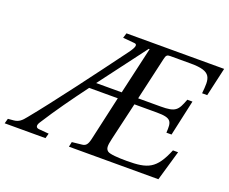

<svg xmlns="http://www.w3.org/2000/svg" viewBox="-166 -873 1255 1053"><g transform="rotate(20 461.5 -346.0)"><path d="M-53 0H185L193 -29L134 -34C116 -36 113 -50 127 -71C183 -159 248 -250 316 -341H483L425 -83C417 -49 408 -37 384 -35L328 -29L322 0H844L895 -176H865C814 -53 769 -35 646 -35C597 -35 547 -38 534 -48C519 -60 518 -75 529 -122L580 -341H711C799 -341 802 -320 798 -255H828L874 -464H844C818 -395 807 -379 719 -379H588L645 -628C650 -652 656 -657 673 -657H794C920 -657 917 -615 908 -525H938L976 -692H406L397 -663L464 -657C482 -656 484 -642 452 -599C331 -435 155 -199 54 -76C32 -48 17 -35 -11 -32L-45 -29ZM343 -379 550 -654H555L492 -379Z"/></g></svg>

Font: Heuristica
Style: Italic
Weight: 400
Italic angle: -13°
Version: Version 1.0.1